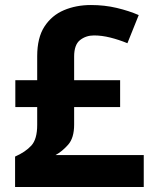

<svg xmlns="http://www.w3.org/2000/svg" viewBox="-20 -744 612 764"><path d="M342 -724Q396 -724 444.5 -712.5Q493 -701 532 -684L487 -572Q453 -586 419 -594.5Q385 -603 354 -603Q322 -603 298.5 -584.5Q275 -566 275 -519V-425H458V-318H275V-248Q275 -195 251 -168Q227 -141 201 -127H552V0H40V-121Q81 -139 104.5 -164.5Q128 -190 128 -247V-318H41V-425H128V-520Q128 -594 157 -638.5Q186 -683 234.5 -703.5Q283 -724 342 -724Z"/></svg>

Font: Noto Sans Telugu
Style: Bold
Weight: 700
Designer: Jelle Bosma - Monotype Design Team
Foundry: Monotype Imaging Inc.
Version: Version 2.005; ttfautohint (v1.8.4.7-5d5b)